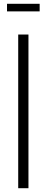

<svg xmlns="http://www.w3.org/2000/svg" viewBox="-20 -992 246 1012"><path d="M76 0V-810H130V0ZM17 -932V-972H189V-932Z"/></svg>

Font: Oswald ExtraLight
Style: Regular
Weight: 250
Designer: Vernon Adams
Foundry: Vernon Adams
Version: Version 4.100; ttfautohint (v1.8.1.43-b0c9)